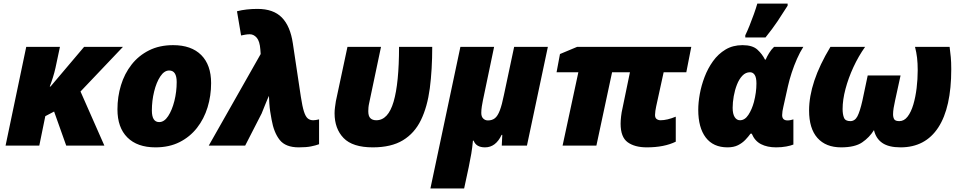

<svg xmlns="http://www.w3.org/2000/svg" viewBox="-20 -816 5383 1076"><path d="M11.2 0 127 -553.2H315.9L291 -436Q285.2 -409.2 276.1 -380.6Q267.1 -352.1 258.8 -331.1H263.2L451.2 -553.2H668.9L431.2 -303.2L564.9 0H351.1L283.2 -190.9L233.9 -165L200.2 0Z M851.1 9.8Q749.5 9.8 693.8 -45.7Q638.2 -101.1 638.2 -203.1Q638.2 -273.9 658 -338.6Q677.7 -403.3 717.3 -453.9Q756.8 -504.4 815.2 -533.7Q873.5 -563 950.2 -563Q1052.2 -563 1107.7 -507.6Q1163.1 -452.1 1163.1 -350.1Q1163.1 -279.3 1143.3 -214.6Q1123.5 -149.9 1084 -99.4Q1044.4 -48.8 986.3 -19.5Q928.2 9.8 851.1 9.8ZM872.1 -131.8Q900.4 -131.8 922.4 -165.3Q944.3 -198.7 957.3 -250.2Q970.2 -301.8 970.2 -356Q970.2 -420.9 928.2 -420.9Q900.4 -420.9 878.4 -387.7Q856.4 -354.5 843.8 -303Q831.1 -251.5 831.1 -196.8Q831.1 -131.8 872.1 -131.8Z M1654.3 9.8Q1580.6 9.8 1547.6 -31.7Q1514.6 -73.2 1502 -146L1494.1 -191.9Q1491.2 -210.4 1489.3 -237.5Q1487.3 -264.6 1487.3 -278.8Q1485.8 -276.9 1479.2 -261Q1472.7 -245.1 1464.8 -226.1Q1457 -207 1451.7 -193.6Q1446.3 -180.2 1447.3 -182.1L1354 0H1149.9L1440.9 -513.2L1439 -539.1Q1435.5 -585.4 1418.7 -604.7Q1401.9 -624 1379.9 -624Q1368.2 -624 1355 -621.8Q1341.8 -619.6 1331.1 -617.2L1308.1 -752.9Q1334.5 -759.8 1363 -762.9Q1391.6 -766.1 1423.3 -766.1Q1512.2 -766.1 1559.6 -717.8Q1606.9 -669.4 1621.1 -573.2L1666 -273.9Q1674.3 -219.7 1683.3 -191.2Q1692.4 -162.6 1704.8 -152.3Q1717.3 -142.1 1734.9 -142.1Q1748 -142.1 1768.1 -147V-7.8Q1748.5 -0.5 1722.4 4.6Q1696.3 9.8 1654.3 9.8Z M2069.3 9.8Q1956.1 9.8 1905.5 -42.5Q1855 -94.7 1855 -181.2Q1855 -197.8 1857.4 -215.1Q1859.9 -232.4 1862.3 -249L1927.2 -553.2H2115.2L2049.3 -240.2Q2045.9 -225.1 2044.9 -213.9Q2043.9 -202.6 2043.9 -192.9Q2043.9 -165 2055.7 -153.6Q2067.4 -142.1 2088.9 -142.1Q2155.3 -142.1 2185.8 -246.1Q2216.3 -350.1 2216.3 -553.2H2402.3Q2402.3 -424.8 2388.7 -321Q2375 -217.3 2339.1 -143.3Q2303.2 -69.3 2237.8 -29.8Q2172.4 9.8 2069.3 9.8Z M2392.1 240.2 2560.1 -553.2H2749L2686 -252Q2683.1 -239.3 2680.2 -219.7Q2677.2 -200.2 2677.2 -183.1Q2677.2 -162.1 2688.2 -151.6Q2699.2 -141.1 2714.4 -141.1Q2738.3 -141.1 2753.9 -153.8Q2769.5 -166.5 2781.2 -197.5Q2793 -228.5 2804.2 -284.2L2861.3 -553.2H3050.3L2933.1 0H2792L2794.9 -60.1H2791Q2758.3 9.8 2698.2 9.8Q2648.4 9.8 2634.3 -27.8H2630.4Q2627 10.7 2621.1 45.9Q2615.2 81.1 2606.9 120.1L2581.1 240.2Z M3605 9.8Q3537.1 9.8 3497.6 -18.8Q3458 -47.4 3458 -123Q3458 -139.6 3460.7 -163.8Q3463.4 -188 3468.3 -208L3510.3 -411.1H3410.2L3322.3 0H3132.8L3221.2 -411.1H3099.1L3118.2 -513.2L3213.9 -553.2H3854L3826.2 -411.1H3699.2L3657.2 -219.2Q3654.8 -208 3652.8 -194.8Q3650.9 -181.6 3650.9 -171.9Q3650.9 -155.3 3660.2 -148.7Q3669.4 -142.1 3682.1 -142.1Q3718.3 -142.1 3767.1 -162.1V-22Q3702.1 9.8 3605 9.8Z M4057.1 9.8Q3977.1 9.8 3935.1 -45.4Q3893.1 -100.6 3893.1 -201.2Q3893.1 -240.2 3901.6 -288.3Q3910.2 -336.4 3928.5 -384.5Q3946.8 -432.6 3975.8 -473.1Q4004.9 -513.7 4045.9 -538.3Q4086.9 -563 4141.1 -563Q4197.3 -563 4224.6 -537.8Q4252 -512.7 4267.1 -481.9H4271Q4277.8 -498.5 4290.3 -518.8Q4302.7 -539.1 4317.9 -553.2H4481.9Q4463.4 -524.4 4446.5 -486.3Q4429.7 -448.2 4416.7 -408.4Q4403.8 -368.7 4396 -334L4370.1 -217.8Q4367.2 -206.1 4365.2 -193.4Q4363.3 -180.7 4363.3 -170.9Q4363.3 -141.1 4394 -141.1Q4402.3 -141.1 4411.9 -143.3Q4421.4 -145.5 4426.3 -147V-5.9Q4412.1 0 4386.5 4.9Q4360.8 9.8 4329.1 9.8Q4279.8 9.8 4244.9 -8.1Q4210 -25.9 4192.9 -66.9H4186Q4173.8 -49.8 4156.7 -32Q4139.6 -14.2 4115.7 -2.2Q4091.8 9.8 4057.1 9.8ZM4127 -142.1Q4154.3 -142.1 4174.1 -172.4Q4193.8 -202.6 4205.1 -244.1Q4219.2 -298.3 4219.2 -348.1Q4219.2 -381.3 4209.5 -396.2Q4199.7 -411.1 4183.1 -411.1Q4158.7 -411.1 4140.4 -391.8Q4122.1 -372.6 4110.1 -342Q4098.1 -311.5 4092 -276.9Q4085.9 -242.2 4085.9 -211.9Q4085.9 -177.7 4097.2 -159.9Q4108.4 -142.1 4127 -142.1ZM4156.7 -606V-618.2Q4168 -641.1 4180.7 -672.9Q4193.4 -704.6 4205.1 -737.3Q4216.8 -770 4224.1 -795.9H4394V-784.2Q4366.2 -739.7 4337.9 -697.5Q4309.6 -655.3 4270 -606Z M4693.8 9.8Q4607.9 9.8 4561 -43Q4514.2 -95.7 4514.2 -196.8Q4514.2 -275.4 4543.7 -364Q4573.2 -452.6 4633.8 -553.2H4828.1Q4791 -501 4762.7 -439.7Q4734.4 -378.4 4718.3 -317.6Q4702.1 -256.8 4702.1 -205.1Q4702.1 -175.8 4709.7 -156.5Q4717.3 -137.2 4745.1 -137.2Q4771 -137.2 4785.2 -164.3Q4799.3 -191.4 4813 -252L4842.8 -393.1H5026.9L4996.1 -252Q4991.2 -230.5 4988 -210.7Q4984.9 -190.9 4984.9 -175.8Q4984.9 -158.7 4991.2 -147.9Q4997.6 -137.2 5020 -137.2Q5046.9 -137.2 5066.4 -162.6Q5085.9 -188 5098.4 -230Q5110.8 -272 5116.9 -322.3Q5123 -372.6 5123 -422.9Q5123 -461.4 5119.4 -492.4Q5115.7 -523.4 5107.9 -553.2H5301.8Q5305.7 -523.9 5308.3 -496.3Q5311 -468.8 5311 -428.2Q5311 -212.9 5238.3 -101.6Q5165.5 9.8 5026.9 9.8Q4960.4 9.8 4924.6 -14.9Q4888.7 -39.6 4877.9 -86.9Q4852.5 -45.9 4811.8 -18.1Q4771 9.8 4693.8 9.8Z"/></svg>

Font: Open Sans ExtraBold
Style: Italic
Weight: 800
Italic angle: -12°
Designer: Monotype Design Team
Foundry: Monotype Imaging Inc.
Version: Version 3.000; ttfautohint (v1.8.4)